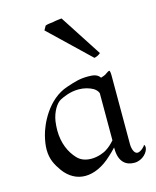

<svg xmlns="http://www.w3.org/2000/svg" viewBox="-106 -767 684 841"><g transform="rotate(-15 236.0 -346.5)"><path d="M396 -418C394 -418 389.2 -416 379.9 -409.2C376 -404.8 360.8 -399.9 354 -397.9C342.8 -415 324.2 -418 300.8 -418C262.2 -418 241.2 -411.1 201.2 -397.9C106.9 -367.2 62 -262.2 50.8 -216.8C44.9 -192.9 42 -172.9 42 -154.8C42 -110.8 58.1 -83 79.1 -53.2C105 -18.1 139.2 0 176.8 0C215.8 0 258.8 -19 298.8 -57.1C308.1 -64.9 318.8 -76.2 330.1 -87.9V-84C330.1 -20 362.8 0 398.9 0C437 0 463.9 -32.2 463.9 -53.2C463.9 -62 460 -64.9 459 -64.9C460 -61 439 -39.1 423.8 -39.1C408.2 -39.1 400.9 -64 400.9 -84V-393.1C400.9 -405.8 399.9 -418 396 -418ZM331.1 -334V-120.1C319.8 -106.9 304.2 -92.8 293.9 -86.9C280.8 -77.1 251 -65.9 222.2 -65.9C199.2 -65.9 175.8 -71.8 158.2 -90.8C129.9 -121.1 108.9 -165 108.9 -225.1C108.9 -236.8 109.9 -250 111.8 -265.1C118.2 -307.1 140.1 -340.8 159.2 -351.1C174.8 -358.9 206.1 -374 245.1 -374C271 -374 293 -367.2 310.1 -357.9C317.9 -353 327.1 -345.2 331.1 -334ZM377 -503.4 253.9 -693.4C246.6 -692.4 231 -691.4 215.8 -688L193.8 -685.1C188 -684.1 182.6 -683.1 178.7 -681.2L168 -662.1L348.6 -489.3C360.8 -492.2 368.7 -496.1 377 -503.4Z"/></g></svg>

Font: Pierce
Style: Roman
Weight: 500
Version: Version 0.2.0